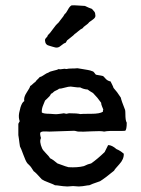

<svg xmlns="http://www.w3.org/2000/svg" viewBox="-20 -688 523 712"><path d="M333 -636Q335 -629 332.5 -624Q330 -619 321 -613Q312 -607 311 -606Q308 -601 298.5 -594.5Q289 -588 286 -583Q279 -580 270.5 -572.5Q262 -565 257 -562Q253 -557 243.5 -550Q234 -543 231 -540Q229 -539 228 -537Q227 -535 225.5 -532.5Q224 -530 223 -529Q217 -528 208.5 -520.5Q200 -513 194 -512Q190 -511 185 -512Q180 -513 174 -515Q168 -517 164 -518Q148 -521 147 -537Q146 -543 151.5 -548Q157 -553 157 -557Q165 -564 176.5 -580.5Q188 -597 196 -603L206 -616Q216 -628 220 -636Q225 -639 231.5 -651.5Q238 -664 245 -668Q252 -669 271 -667.5Q290 -666 295 -666Q309 -659 321 -655Q322 -653 327.5 -647.5Q333 -642 333 -636ZM51 -269 56 -290Q62 -309 70 -313Q67 -327 79 -345Q91 -363 92 -369Q96 -371 101.5 -376.5Q107 -382 111 -384Q113 -388 119 -393.5Q125 -399 127 -402Q133 -403 143 -410Q153 -417 160 -419Q165 -423 179 -426Q193 -429 198 -432Q203 -430 211.5 -432Q220 -434 226 -432Q234 -434 247 -434Q260 -434 267 -435Q274 -434 285.5 -432Q297 -430 306 -428.5Q315 -427 322 -424Q327 -423 330.5 -417.5Q334 -412 336 -411Q339 -410 362 -406Q365 -404 369.5 -398.5Q374 -393 379 -390Q384 -387 390 -386Q392 -382 396 -374Q400 -366 401 -362Q414 -348 428 -326Q430 -315 444 -280Q445 -275 445 -264.5Q445 -254 446 -246Q447 -238 450 -233Q450 -207 444 -203Q430 -202 417.5 -202.5Q405 -203 390 -202.5Q375 -202 366 -200Q355 -203 320 -201Q285 -199 272 -200Q268 -200 263 -201.5Q258 -203 254 -203Q239 -202 208.5 -201.5Q178 -201 163 -200Q159 -200 152 -200.5Q145 -201 139.5 -200.5Q134 -200 130 -197Q127 -192 132 -176Q125 -163 136 -138Q139 -131 150.5 -119.5Q162 -108 166 -101Q177 -96 193 -82Q231 -68 234 -68Q267 -66 291 -72Q307 -80 318 -82Q341 -98 368 -124L381 -150Q395 -150 412 -135Q425 -130 439 -118Q440 -98 422.5 -79Q405 -60 403 -55Q369 -27 351 -16Q316 -4 311 -1Q306 -1 295.5 1Q285 3 278 3Q274 4 264.5 3Q255 2 251 2Q247 2 237.5 3Q228 4 223 3Q216 3 203 1Q190 -1 184 -1Q177 -5 159.5 -11.5Q142 -18 135 -23Q111 -50 105 -53Q94 -71 89 -75L81 -83Q75 -91 66.5 -114.5Q58 -138 54 -145Q53 -150 52 -158.5Q51 -167 50 -174Q49 -181 48 -187V-224Q47 -229 50 -233Q53 -237 53 -239Q48 -252 51 -269ZM363 -282Q362 -285 358.5 -293Q355 -301 355 -307Q342 -326 325 -343Q311 -351 305 -356Q290 -357 277 -364Q270 -363 258 -365Q246 -367 242 -367Q234 -367 220 -363Q206 -359 199 -359Q196 -356 189 -353Q182 -350 180 -348Q173 -341 169 -340Q167 -335 163.5 -331Q160 -327 155 -322.5Q150 -318 147 -315Q147 -314 140.5 -299Q134 -284 135 -271Q141 -266 165 -266Q168 -266 178.5 -265Q189 -264 195 -265Q199 -265 207 -266.5Q215 -268 217 -268Q218 -268 221 -267Q224 -266 226 -266Q228 -266 231 -267Q234 -268 236 -268Q266 -268 278 -265Q281 -266 318 -266Q351 -266 362 -274Q361 -277 362 -278.5Q363 -280 363 -282Z"/></svg>

Font: FuturaRenner
Style: Regular
Weight: 400
Designer: BSozoo
Foundry: BSozoo
Version: Version 1.001;PS 001.001;hotconv 1.0.70;makeotf.lib2.5.58329